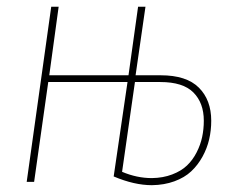

<svg xmlns="http://www.w3.org/2000/svg" viewBox="-20 -539 694 569"><path d="M456.1 -315.9Q532.7 -315.9 569.3 -279.3Q606 -242.7 606 -181.2Q606 -152.8 599.9 -126.2Q593.8 -99.6 580.1 -74.7Q566.4 -49.8 546.6 -31.2Q526.9 -12.7 496.8 -1.7Q466.8 9.3 430.2 9.8Q377.9 9.8 316.9 -16.1L357.9 -295.9H123L81.1 0H59.1L131.8 -519H153.8L126 -315.9H360.8L389.2 -519H411.1L381.8 -315.9ZM430.2 -11.2Q463.4 -11.7 490.2 -22Q517.1 -32.2 534.2 -48.6Q551.3 -64.9 562.7 -87.4Q574.2 -109.9 579.1 -133.1Q584 -156.2 584 -181.2Q584 -233.9 553.2 -264.9Q522.5 -295.9 455.1 -295.9H379.9L341.8 -29.8Q385.7 -11.2 430.2 -11.2Z"/></svg>

Font: Fira Sans Compressed Thin
Style: Italic
Weight: 100
Width: 3
Italic angle: -8°
Designer: Carrois Corporate & Edenspiekermann AG
Foundry: Carrois Corporate GbR & Edenspiekermann AG
Version: Version 4.203;PS 004.203;hotconv 1.0.88;makeotf.lib2.5.64775